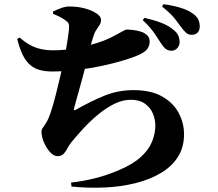

<svg xmlns="http://www.w3.org/2000/svg" viewBox="-20 -838 1040 916"><path d="M794 -596Q781 -597 770.5 -605Q760 -613 749 -630Q736 -651 716.5 -679.5Q697 -708 661 -742L669 -753Q713 -743 750 -729Q787 -715 812 -692Q827 -679 832 -665Q837 -651 837 -637Q837 -620 825 -607.5Q813 -595 794 -596ZM319 33Q375 27 433 12.5Q491 -2 549 -27Q615 -55 652.5 -89.5Q690 -124 705.5 -162.5Q721 -201 721 -239Q721 -268 709.5 -296Q698 -324 672 -343Q646 -362 604 -362Q564 -362 523.5 -341.5Q483 -321 445 -289Q407 -257 375.5 -222.5Q344 -188 321 -160Q310 -147 302 -131Q294 -115 283.5 -104Q273 -93 255 -93Q236 -93 218.5 -112.5Q201 -132 189.5 -159Q178 -186 178 -210Q178 -221 184 -228Q190 -235 201 -254Q211 -269 222.5 -303.5Q234 -338 245 -381.5Q256 -425 266 -467.5Q276 -510 283 -542Q290 -574 295 -602.5Q300 -631 303.5 -655Q307 -679 309 -697Q311 -717 307.5 -725Q304 -733 291 -742Q280 -750 266.5 -757Q253 -764 233 -772V-783Q256 -794 274.5 -800.5Q293 -807 312 -807Q352 -807 386 -797.5Q420 -788 441 -773.5Q462 -759 462 -744Q462 -729 455 -718.5Q448 -708 439 -694.5Q430 -681 423 -657Q416 -635 408.5 -605Q401 -575 393 -541Q385 -510 376 -476Q367 -442 358 -410.5Q349 -379 342.5 -355.5Q336 -332 333 -320Q332 -314 334 -312.5Q336 -311 341 -314Q419 -358 482 -383Q545 -408 617 -408Q700 -408 753 -378Q806 -348 832 -300Q858 -252 858 -197Q858 -135 828.5 -89Q799 -43 746.5 -12Q694 19 625.5 36Q557 53 479 56.5Q401 60 321 52ZM228 -497Q195 -497 169.5 -504Q144 -511 124 -528Q104 -545 89 -575Q74 -605 62 -652L74 -659Q96 -639 120.5 -625Q145 -611 173 -604.5Q201 -598 232 -598Q287 -598 342 -608Q397 -618 444.5 -633.5Q492 -649 523 -666Q554 -683 567 -690Q580 -697 584 -697Q596 -697 614 -695Q632 -693 650.5 -687.5Q669 -682 681.5 -670.5Q694 -659 694 -640Q694 -617 680 -601Q666 -585 628 -570Q603 -560 561 -547.5Q519 -535 465 -523.5Q411 -512 350.5 -504.5Q290 -497 228 -497ZM895 -672Q879 -672 868.5 -681Q858 -690 844 -709Q832 -726 813.5 -749.5Q795 -773 753 -807L760 -818Q805 -812 841 -801Q877 -790 899 -774Q918 -761 925.5 -745.5Q933 -730 933 -712Q933 -694 923 -683Q913 -672 895 -672Z"/></svg>

Font: Noto Serif JP ExtraLight Black
Style: Regular
Weight: 900
Version: Version 2.003-H1;hotconv 1.1.1;makeotfexe 2.6.0